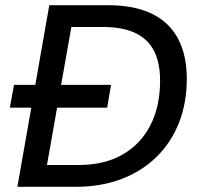

<svg xmlns="http://www.w3.org/2000/svg" viewBox="-20 -720 765 740"><path d="M18 -305 34 -393H408L393 -305ZM47 0 170 -700H394Q499 -700 566.5 -666.5Q634 -633 667 -569.5Q700 -506 700 -416Q700 -324 670 -247.5Q640 -171 583.5 -115.5Q527 -60 448 -30Q369 0 271 0ZM161 -84H282Q382 -84 452 -124Q522 -164 559.5 -237Q597 -310 597 -409Q597 -477 574 -523Q551 -569 502 -592.5Q453 -616 376 -616H255Z"/></svg>

Font: DM Sans 24pt Medium
Style: Italic
Weight: 500
Italic angle: -10°
Designer: Colophon Foundry, Jonny Pinhorn
Foundry: Colophon Foundry
Version: Version 4.004;gftools[0.9.30]